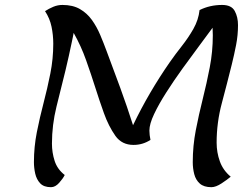

<svg xmlns="http://www.w3.org/2000/svg" viewBox="-20 -759 993 785"><path d="M188.5 6.3Q159.2 6.3 144.3 -9.5Q129.4 -25.4 124 -49.1Q118.7 -72.8 118.7 -96.2Q118.7 -158.2 130.6 -218.5Q142.6 -278.8 158.2 -338.4Q173.8 -397.9 185.8 -458.3Q197.8 -518.6 197.8 -580.6Q197.8 -615.2 190.7 -649.7Q183.6 -684.1 164.1 -713.4Q179.7 -723.6 197.8 -731.2Q215.8 -738.8 235.4 -738.8Q277.8 -738.8 306.9 -721.9Q335.9 -705.1 355.7 -677.5Q375.5 -649.9 389.6 -616.5Q403.8 -583 416 -549.8Q444.3 -474.6 471.9 -399.2Q499.5 -323.7 523.9 -247.1Q556.2 -314.5 594 -379.2Q631.8 -443.8 674.3 -504.9Q696.8 -537.1 723.4 -570.8Q750 -604.5 770.8 -641.1Q791.5 -677.7 795.9 -717.8Q837.9 -738.8 888.2 -738.8Q926.3 -738.8 939.7 -714.1Q953.1 -689.5 953.1 -656.2Q953.1 -615.2 945.3 -575.2Q937.5 -535.2 927.7 -495.6Q908.2 -417 887 -337.4Q865.7 -257.8 865.7 -175.8Q865.7 -135.7 878.9 -99.1Q892.1 -62.5 923.3 -36.6Q909.7 -24.9 886 -9.3Q862.3 6.3 844.2 6.3Q813.5 6.3 796.9 -8.5Q780.3 -23.4 774.2 -46.9Q768.1 -70.3 768.1 -96.2Q768.1 -162.1 780.5 -226.6Q793 -291 809.1 -355Q825.2 -418.9 837.6 -483.6Q850.1 -548.3 850.1 -614.7Q850.1 -630.4 849.1 -645.5Q826.7 -614.7 794.2 -571.3Q761.7 -527.8 726.3 -478.8Q690.9 -429.7 660.2 -381.6Q629.4 -333.5 610.1 -292.7Q590.8 -252 590.8 -225.1Q590.8 -215.8 592 -206.3Q593.3 -196.8 595.2 -187Q563.5 -166.5 525.9 -166.5Q478.5 -166.5 452.1 -203.1Q423.8 -243.2 404.8 -296.6Q385.7 -350.1 371.1 -396.5Q352.5 -455.1 332 -512.9Q311.5 -570.8 281.2 -624.5Q279.3 -615.2 277.6 -606.2Q275.9 -597.2 273.9 -588.4Q267.6 -559.1 261.2 -529.5Q254.9 -500 247.6 -470.7Q229.5 -397.9 210.9 -322.8Q192.4 -247.6 192.4 -171.9Q192.4 -135.3 203.4 -101.1Q214.4 -66.9 244.6 -43.5Q237.8 -29.3 221.9 -11.5Q206.1 6.3 188.5 6.3Z"/></svg>

Font: Lumanosimo
Style: Regular
Weight: 400
Designer: The DocRepair Project, Eduardo Rodriguez Tunni
Foundry: Google
Version: Version 1.010